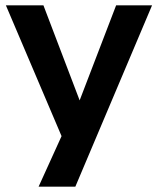

<svg xmlns="http://www.w3.org/2000/svg" viewBox="-20 -516 588 716"><path d="M124 180 228 -49V35L2 -496H142L283 -126H271L413 -496H547L261 180Z"/></svg>

Font: Nunito Sans 9pt
Style: Bold
Weight: 700
Version: Version 3.101;gftools[0.9.27]